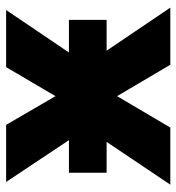

<svg xmlns="http://www.w3.org/2000/svg" viewBox="6 -596 589 642"><g transform="rotate(-90 301.0 -274.5)"><path d="M45 -339H154L14 -549H205L301 -384L398 -549H589L447 -339H556V-213H453L597 0H406L301 -178L196 0H5L148 -213H45Z"/></g></svg>

Font: Noto Sans ExtraBold
Style: Regular
Weight: 800
Designer: Monotype Design Team
Foundry: Monotype Imaging Inc.
Version: Version 2.007